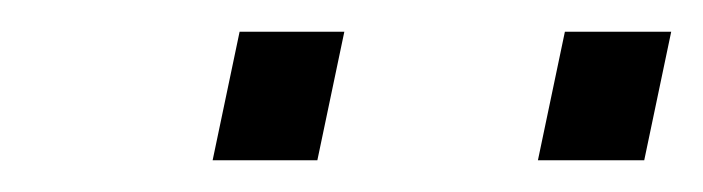

<svg xmlns="http://www.w3.org/2000/svg" viewBox="-20 -735 443 121"><path d="M336 -715H403L386 -634H319ZM131 -715H197L180 -634H114ZM336 -715H403L386 -634H319ZM131 -715H197L180 -634H114Z"/></svg>

Font: Afta serif
Style: Italic
Weight: 400
Italic angle: -12°
Designer: parq.ink
Foundry: Oriol Esparraguera Font
Version: Version 1.000